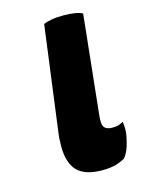

<svg xmlns="http://www.w3.org/2000/svg" viewBox="-87 -555 462 627"><g transform="rotate(-15 144.0 -241.5)"><path d="M252.9 -491.2Q245.1 -496.1 228.5 -499Q211.9 -502 188.5 -502Q164.1 -502 148.4 -499Q131.8 -496.1 121.1 -491.2Q106.4 -377.9 76.2 -151.4Q74.2 -138.7 72.3 -121.1Q71.3 -102.5 71.3 -90.8Q71.3 -35.2 96.7 -7.8Q123 19.5 181.6 19.5Q207 19.5 225.6 14.6Q243.2 9.8 258.8 1Q274.4 -16.6 282.2 -51.8Q288.1 -74.2 288.1 -92.8Q288.1 -105.5 286.1 -116.2Q277.3 -111.3 268.6 -108.4Q259.8 -106.4 248 -106.4Q231.4 -106.4 222.7 -115.2Q213.9 -125 217.8 -157.2Q229.5 -268.6 252.9 -491.2Z"/></g></svg>

Font: cl
Style: Bold Italic
Weight: 400
Designer: Mitja Miklavcic
Version: Version 7.504; 2011; Build 1022